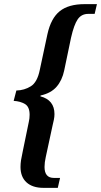

<svg xmlns="http://www.w3.org/2000/svg" viewBox="-20 -780 488 927"><path d="M190 127Q137 127 108 100.5Q79 74 79 26Q79 10 81.5 -6.5Q84 -23 90 -50L119 -191Q123 -208 123 -226Q123 -264 101 -277.5Q79 -291 46 -293L59 -343Q98 -344 129 -363.5Q160 -383 172 -442L209 -615Q226 -692 268.5 -726Q311 -760 388 -760H448L437 -713H406Q373 -713 355 -686.5Q337 -660 323 -598L290 -440Q280 -392 253 -361Q226 -330 176 -319L175 -315Q243 -297 243 -229Q243 -216 240 -201.5Q237 -187 234 -175L201 -22Q195 4 195 26Q195 79 240 79H270L259 127Z"/></svg>

Font: Noto Serif ExtraCondensed SemiBold
Style: Italic
Weight: 600
Width: 2
Italic angle: -12°
Designer: Monotype Design Team
Foundry: Monotype Imaging Inc.
Version: Version 2.013